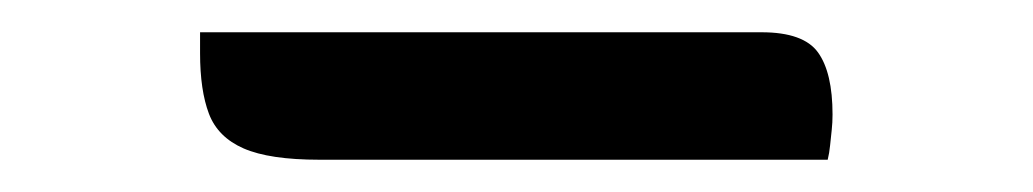

<svg xmlns="http://www.w3.org/2000/svg" viewBox="-20 -755 640 119"><path d="M104 -735H452Q478 -735 487 -722.5Q496 -710 496 -684Q496 -679 495.5 -674.5Q495 -670 494.5 -665Q494 -660 493 -656H178Q147 -656 131 -663Q115 -670 109.5 -684.5Q104 -699 104 -722Z"/></svg>

Font: Code D Ace
Style: Regular
Weight: 400
Version: Version 1.085; ttfautohint (v1.8.4.7-5d5b);Nerd Fonts 3.0.2